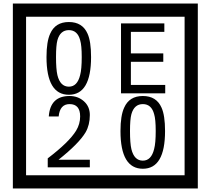

<svg xmlns="http://www.w3.org/2000/svg" viewBox="-20 -980 1195 1090"><path d="M1103 90H53V-960H1103ZM1028 15V-885H128V15ZM497 -656Q497 -442 371 -442Q244 -442 244 -656Q244 -744 265 -789Q294 -855 371 -855Q448 -855 477 -789Q497 -745 497 -656ZM444 -656Q444 -723 435 -752Q420 -809 371 -809Q322 -809 306 -752Q298 -723 298 -656Q298 -587 306 -553Q322 -488 371 -488Q419 -488 435 -554Q444 -587 444 -656ZM918 -450H667V-847H913V-799H723V-677H907V-629H723V-498H918ZM490 -30H251V-81Q372 -173 412 -238Q435 -276 435 -319Q435 -389 375 -389Q320 -389 313 -319H257Q265 -435 375 -435Q423 -435 456.5 -405Q490 -375 490 -327Q490 -271 466 -229Q428 -165 312 -73H490ZM917 -236Q917 -22 791 -22Q664 -22 664 -236Q664 -324 685 -369Q714 -435 791 -435Q868 -435 897 -369Q917 -325 917 -236ZM864 -236Q864 -303 855 -332Q840 -389 791 -389Q742 -389 726 -332Q718 -303 718 -236Q718 -167 726 -133Q742 -68 791 -68Q839 -68 855 -134Q864 -167 864 -236Z"/></svg>

Font: Unicode BMP Fallback SIL
Style: Regular
Weight: 400
Foundry: NRSI, SIL International
Version: Version 5.1 Based on Unicode 5.1